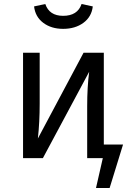

<svg xmlns="http://www.w3.org/2000/svg" viewBox="-20 -789 634 958"><path d="M295 -645Q236 -645 196 -675Q156 -705 150 -757L206 -769Q226 -710 295 -710Q367 -710 387 -769L443 -757Q437 -705 396 -675Q355 -645 295 -645ZM498 -68H594L527 149H459L493 0H415V-258Q415 -356 425 -431L194 0H95V-526H178V-272Q178 -179 169 -98L397 -526H498Z"/></svg>

Font: FiraGO Book
Style: Regular
Weight: 350
Designer: bBox Type
Foundry: bBox Type GmbH
Version: Version 1.001;PS 001.001;hotconv 1.0.88;makeotf.lib2.5.64775